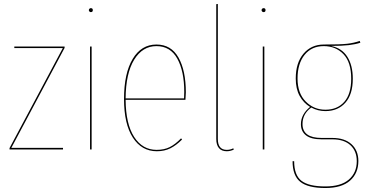

<svg xmlns="http://www.w3.org/2000/svg" viewBox="-20 -752 1855 966"><path d="M305 -511 37 -8H297V0H28V-7L296 -510H52V-518H305Z M447 -701Q447 -691 437 -691Q433 -691 430 -694Q427 -697 427 -701Q427 -705 430 -708Q433 -711 437 -711Q447 -711 447 -701ZM441 0H433V-518H441Z M913 -250H612Q613 -128 655 -63Q697 2 768 2Q806 2 834 -12Q862 -26 891 -56L896 -50Q866 -20 836.5 -5.5Q807 9 769 9Q693 9 648.5 -59.5Q604 -128 604 -254Q604 -383 647.5 -455.5Q691 -528 767 -528Q841 -528 878 -462.5Q915 -397 915 -287Q915 -276 913 -250ZM907 -289Q907 -394 872 -457Q837 -520 767 -520Q697 -520 655 -451.5Q613 -383 612 -257H906Q907 -269 907 -289Z M1068 -53V-731L1076 -732V-53Q1076 2 1121 2Q1138 2 1154 -6L1156 1Q1138 9 1121 9Q1095 9 1081.5 -7Q1068 -23 1068 -53Z M1316 -701Q1316 -691 1306 -691Q1302 -691 1299 -694Q1296 -697 1296 -701Q1296 -705 1299 -708Q1302 -711 1306 -711Q1316 -711 1316 -701ZM1310 0H1302V-518H1310Z M1793 -537Q1769 -529 1735.5 -525Q1702 -521 1645 -521Q1700 -510 1727.5 -466.5Q1755 -423 1755 -356Q1755 -277 1717.5 -235Q1680 -193 1617 -193Q1579 -193 1546 -211Q1502 -179 1502 -128Q1502 -58 1598 -58H1652Q1714 -58 1748.5 -26.5Q1783 5 1783 58Q1783 120 1741 157Q1699 194 1617 194Q1530 194 1491 163Q1452 132 1452 59H1460Q1460 129 1496.5 157.5Q1533 186 1617 186Q1695 186 1735 151.5Q1775 117 1775 59Q1775 8 1743 -21.5Q1711 -51 1652 -51H1598Q1545 -51 1519.5 -71Q1494 -91 1494 -127Q1494 -177 1540 -214Q1507 -234 1487.5 -269.5Q1468 -305 1468 -357Q1468 -436 1507 -482Q1546 -528 1609 -528Q1695 -528 1728 -532Q1761 -536 1790 -546ZM1477 -357Q1477 -283 1518 -241.5Q1559 -200 1617 -200Q1677 -200 1712 -239.5Q1747 -279 1747 -356Q1747 -439 1708 -479.5Q1669 -520 1609 -520Q1548 -520 1512.5 -476Q1477 -432 1477 -357Z"/></svg>

Font: Fira Sans Compressed Eight
Style: Regular
Weight: 100
Width: 1
Designer: bBox Type GmbH & Carrois Corporate GbR & Edenspiekermann AG
Foundry: bBox Type GmbH & Carrois Corporate GbR & Edenspiekermann AG
Version: Version 4.301